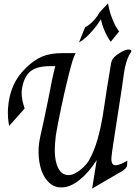

<svg xmlns="http://www.w3.org/2000/svg" viewBox="-20 -1107 829 1134"><path d="M219.5 -307.7Q227.2 -342.1 238.7 -394.4Q250.3 -446.7 261.5 -503.6Q274.4 -570.8 286.4 -629.7Q298.5 -688.7 306.7 -716.4H277.4Q187.2 -716.4 150.8 -677.4Q114.4 -638.5 107.7 -564.1Q106.7 -521 125.6 -466.2L33.8 -363.1Q24.1 -417.9 27.2 -466.2Q36.9 -614.4 132.3 -705.1Q179 -751.3 227.4 -772.3Q275.9 -793.3 348.7 -793.3H427.2Q414.4 -770.8 400.8 -721.8Q387.2 -672.8 372.8 -611.3Q369.2 -598.5 360.3 -558.2Q351.3 -517.9 341 -469.5Q330.8 -421 321.8 -375.1Q312.8 -329.2 309.7 -306.7Q306.7 -279 305.1 -258.7Q303.6 -238.5 303.6 -219.5Q303.6 -153.3 324.4 -113.1Q345.1 -72.8 385.6 -72.8Q403.6 -72.8 422.8 -83.1Q442.1 -93.3 459.7 -107.9Q477.4 -122.6 491.3 -139.5Q505.1 -156.4 511.3 -170.8Q536.9 -217.9 555.6 -282.3Q574.4 -346.7 588.7 -433.8Q588.7 -435.9 591 -450Q593.3 -464.1 598.5 -498.2Q603.6 -532.3 612.3 -588.7Q621 -645.1 635.9 -732.3Q640 -760 666.2 -780Q692.3 -800 721 -811.3Q735.9 -816.4 746.9 -813.8Q757.9 -811.3 754.9 -801.5Q740 -779 732.1 -757.4Q724.1 -735.9 718.5 -709.7Q712.8 -683.6 709 -652.3Q705.1 -621 698.5 -579L648.7 -256.4Q645.1 -232.3 642.6 -214.4Q640 -196.4 638.5 -180.5Q633.8 -130.8 663.1 -130.8Q674.4 -130.8 692.1 -137.9Q709.7 -145.1 732.3 -157.9Q732.3 -154.9 731.5 -150Q730.8 -145.1 730.8 -140V-129.2Q729.2 -114.4 701.5 -96.4L524.1 6.7L551.3 -161.5Q505.1 -88.7 450 -44.4Q394.9 0 342.1 0Q307.7 0 282.8 -17.9Q257.9 -35.9 241 -65.4Q224.1 -94.9 215.9 -132.8Q207.7 -170.8 207.7 -212.8Q207.7 -238.5 211 -262.1Q214.4 -285.6 219.5 -307.7ZM633.8 -860Q622.6 -875.9 611.3 -896.4Q601.5 -914.4 591.8 -939.2Q582.1 -964.1 575.9 -993.3Q553.3 -956.4 530 -930Q506.7 -903.6 488.7 -887.2Q467.7 -867.7 446.7 -856.4L482.1 -945.1Q496.4 -953.3 512.8 -966.2Q525.6 -977.4 540.3 -993.6Q554.9 -1009.7 567.7 -1033.8L617.9 -1087.2Q622.6 -1060 630.8 -1030.8Q638.5 -1006.7 650.8 -977.7Q663.1 -948.7 683.6 -921Z"/></svg>

Font: MM Jasmine
Style: Regular
Weight: 400
Designer: Khon Soe Zaw Thu
Version: Version 1.00 July 11, 2016, initial release